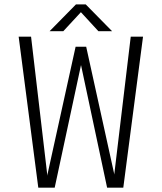

<svg xmlns="http://www.w3.org/2000/svg" viewBox="-20 -870 750 890"><path d="M499.5 -725.5H436L355 -813.5L273.5 -725.5H210L332 -849.5H377.5ZM157.5 0 66.5 -700H124L199 -60.5L199.5 -55.5L200.5 -63.5L330.5 -653.5H379.5L509 -65.5L509.5 -60.5L586 -700H643L551.5 0H476.5L355.5 -568.5L233.5 0Z"/></svg>

Font: League Mono UltraLight
Style: Regular
Weight: 200
Width: 6
Designer: Tyler Finck
Foundry: The League of Moveable Type / Tyler Finck
Version: Version 2.210